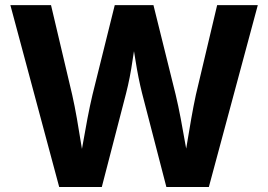

<svg xmlns="http://www.w3.org/2000/svg" viewBox="-20 -748 1073 768"><path d="M216.8 0 21.5 -727.5H184.1L268.6 -369.6Q278.8 -324.2 287.6 -273.9Q296.4 -223.6 304.4 -172.9Q312.5 -122.1 320.8 -74.7H293.9Q302.7 -122.1 311.5 -172.9Q320.3 -223.6 329.8 -273.9Q339.4 -324.2 350.1 -369.6L439 -727.5H593.8L682.6 -369.6Q693.4 -324.2 702.9 -273.9Q712.4 -223.6 721.2 -172.9Q730 -122.1 739.3 -74.7H711.4Q719.7 -122.1 728 -172.9Q736.3 -223.6 745.1 -273.9Q753.9 -324.2 763.7 -369.6L848.6 -727.5H1011.2L815.4 0H645.5L548.3 -375Q533.2 -435.1 522.2 -505.1Q511.2 -575.2 497.6 -650.4H535.2Q520 -576.7 510.3 -507.3Q500.5 -438 484.4 -375L387.2 0Z"/></svg>

Font: Inter 16pt
Style: Bold
Weight: 700
Version: Version 4.001;git-66647c0bb